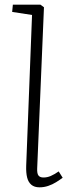

<svg xmlns="http://www.w3.org/2000/svg" viewBox="-20 -787 306 821"><path d="M117 -723 32 -736 35 -767H153L168 -756L139 -67Q138 -45 144.5 -36.5Q151 -28 166 -28Q182 -28 197 -34.5Q212 -41 231 -54L248 -27Q236 -18 220 -8Q204 2 186 8Q168 14 149 14Q127 14 114 3Q101 -8 96 -28Q91 -48 92 -78Z"/></svg>

Font: Literata 18pt ExtraLight
Style: Italic
Weight: 250
Italic angle: -2°
Designer: Latin by Veronika Burian and Jose Scaglione. Greek by Irene Vlachou. Cyrillic by Vera Evstafieva
Foundry: TypeTogether
Version: Version 3.103;gftools[0.9.29]